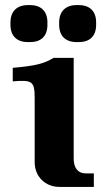

<svg xmlns="http://www.w3.org/2000/svg" viewBox="-20 -733 418 753"><path d="M269 -111V-506H190C154 -484 122 -475 30 -467V-414C106 -420 116 -415 116 -348V-97C116 -41 157 0 213 0H348V-53H316C286 -53 269 -74 269 -111ZM21 -636C21 -592 46 -568 89 -568H98C142 -568 166 -592 166 -636V-645C166 -688 142 -713 98 -713H89C46 -713 21 -688 21 -645ZM212 -636C212 -592 237 -568 280 -568H289C333 -568 357 -592 357 -636V-645C357 -688 333 -713 289 -713H280C237 -713 212 -688 212 -645Z"/></svg>

Font: LT Superior Serif ExtraBold
Style: Regular
Weight: 800
Designer: Daniel Lyons
Foundry: LyonsType
Version: Version 2.120;FEAKit 1.0